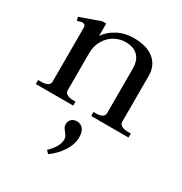

<svg xmlns="http://www.w3.org/2000/svg" viewBox="-179 -611 982 1037"><g transform="rotate(30 311.5 -92.5)"><path d="M600 -25V0H367V-25H383Q406 -25 420 -33Q434 -41 434 -57V-332Q434 -385 407 -412Q380 -439 330 -439Q295 -439 262.5 -421.5Q230 -404 209 -369Q188 -334 188 -285V-57Q188 -41 202.5 -33Q217 -25 240 -25H255V0H22V-25H41Q65 -25 79.5 -33Q94 -41 94 -57V-393Q94 -414 73 -414Q64 -414 44 -406L37 -428L163 -473H188V-395Q210 -431 255.5 -455.5Q301 -480 357 -480Q440 -480 484 -443Q528 -406 528 -344V-57Q528 -41 543 -33Q558 -25 582 -25ZM369 131Q369 176 341.5 219Q314 262 269 295L252 278Q305 227 305 183Q305 171 300.5 163.5Q296 156 287 144Q278 133 274 125.5Q270 118 270 107Q270 88 282.5 75.5Q295 63 316 63Q339 63 354 80Q369 97 369 131Z"/></g></svg>

Font: TavirajRegular
Style: Regular
Weight: 400
Designer: Katatrad Team
Foundry: CadsonDemak
Version: Version 1.000